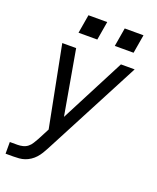

<svg xmlns="http://www.w3.org/2000/svg" viewBox="-169 -829 938 1144"><g transform="rotate(20 300.0 -257.0)"><path d="M8 215V141H57Q73 141 90 137Q107 133 121 122Q135 111 144 95.5Q153 80 162 65L200 -8L100 -520H188L260 -110L472 -520H559L235 99Q226 116 216 132.5Q206 149 193 163.5Q180 178 163.5 189Q147 200 129.5 206Q112 212 93.5 213.5Q75 215 57 215ZM400 -611 420 -729H539L519 -611ZM170 -611 190 -729H309L289 -611Z"/></g></svg>

Font: Iosevka SS04 Extended
Style: Italic
Weight: 400
Width: 7
Italic angle: -9°
Monospace: yes
Designer: Belleve Invis
Foundry: Belleve Invis
Version: Version 19.0.0; ttfautohint (v1.8.4)